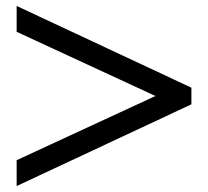

<svg xmlns="http://www.w3.org/2000/svg" viewBox="-20 -626 700 646"><path d="M36 -87 503 -303 36 -519V-606L624 -331V-275L36 0Z"/></svg>

Font: Fahkwang
Style: Bold
Weight: 700
Designer: Suppakit Chalermlarp | Katatrad Co.,Ltd.
Foundry: Cadson Demak Co.,Ltd.
Version: Version 1.000; ttfautohint (v1.6)